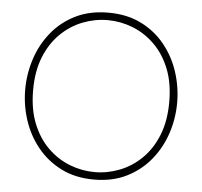

<svg xmlns="http://www.w3.org/2000/svg" viewBox="-53 -806 918 871"><g transform="rotate(5 406.0 -370.0)"><path d="M406 10Q321 10 256.5 -22.5Q192 -55 148 -109.5Q104 -164 82 -231.5Q60 -299 60 -370Q60 -441 82 -509Q104 -577 148 -631.5Q192 -686 256.5 -718Q321 -750 406 -750Q491 -750 555.5 -718Q620 -686 664 -631.5Q708 -577 730 -509Q752 -441 752 -370Q752 -299 730 -231.5Q708 -164 664 -109.5Q620 -55 555.5 -22.5Q491 10 406 10ZM406 -24Q464 -24 519.5 -45.5Q575 -67 619.5 -110.5Q664 -154 690 -219Q716 -284 716 -370Q716 -457 690 -521.5Q664 -586 619.5 -629.5Q575 -673 519.5 -694.5Q464 -716 406 -716Q348 -716 292.5 -694.5Q237 -673 192.5 -629.5Q148 -586 122 -521.5Q96 -457 96 -370Q96 -284 122 -219Q148 -154 192.5 -110.5Q237 -67 292.5 -45.5Q348 -24 406 -24Z"/></g></svg>

Font: Be Vietnam Pro Thin
Style: Regular
Weight: 100
Designer: Lam Bao, Tony Le, Vietanh Nguyen
Foundry: Yellow Type Foundry
Version: Version 1.002; ttfautohint (v1.8.3)